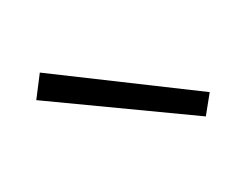

<svg xmlns="http://www.w3.org/2000/svg" viewBox="-40 -791 298 241"><g transform="rotate(-20 109.0 -670.5)"><path d="M26 -732 218 -636 203 -609 10 -701Z"/></g></svg>

Font: Titillium Web[RUS by Daymarius]
Style: Regular
Weight: 200
Designer: Cyrillization by Daymarius
Foundry: Cyrillization by Daymarius
Version: Version 1.002 September 11, 2018